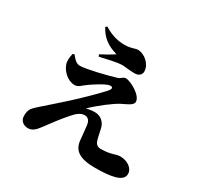

<svg xmlns="http://www.w3.org/2000/svg" viewBox="-181 -1057 1362 1319"><g transform="rotate(30 500.0 -397.5)"><path d="M211 -561 198 -557C191 -527 187 -499 196 -472C210 -429 259 -378 316 -378C346 -378 360 -401 398 -427C441 -457 492 -487 514 -494C548 -505 561 -491 537 -463C501 -422 418 -340 344 -272C300 -231 217 -160 176 -123C139 -89 121 -76 121 -22C121 18 152 39 186 39C219 39 242 18 269 -19C302 -64 351 -130 391 -175C418 -206 445 -234 482 -234C503 -234 523 -221 528 -183C533 -147 535 -109 540 -66C549 8 599 44 721 44C842 44 940 30 940 -32C940 -79 889 -111 835 -111C796 -111 776 -88 690 -88C667 -88 652 -99 644 -120C639 -133 629 -179 622 -213C612 -255 579 -287 531 -287C508 -287 483 -283 464 -278C521 -334 609 -401 655 -425C690 -443 739 -460 739 -488C739 -540 637 -595 599 -595C579 -595 570 -576 548 -569C481 -548 330 -511 281 -511C251 -511 229 -537 211 -561ZM299 -829C349 -736 420 -719 460 -705C433 -687 397 -666 356 -645L362 -630C410 -641 494 -661 532 -661C556 -661 591 -654 633 -654C668 -654 685 -675 685 -697C685 -755 626 -806 572 -806C553 -806 526 -789 477 -789C429 -789 376 -798 310 -839Z"/></g></svg>

Font: Noto Serif CJK HK Black
Style: Regular
Weight: 900
Designer: Ryoko NISHIZUKA 西塚涼子 (kana & ideographs); Frank Grießhammer (Latin, Greek & Cyrillic); Wenlong ZHANG 张文龙 (bopomofo); San
Foundry: Adobe
Version: Version 2.001;hotconv 1.1.0;makeotfexe 2.6.0